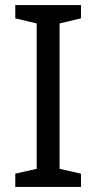

<svg xmlns="http://www.w3.org/2000/svg" viewBox="-20 -734 379 754"><path d="M298 0H40V-52L124 -71V-642L40 -662V-714H298V-662L214 -642V-71L298 -52Z"/></svg>

Font: hexlkorean05
Style: Book
Weight: 400
Designer: Jelle Bosma - Monotype Design Team
Foundry: Monotype Imaging Inc.
Version: Version 2.003